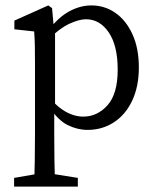

<svg xmlns="http://www.w3.org/2000/svg" viewBox="-20 -468 574 708"><path d="M32 220V188L136 170H154L267 188V220ZM106 220Q109 124 109 27V-236Q109 -274 108.5 -299Q108 -324 106 -352L33 -360V-392L158 -448L172 -438L179 -360L183 -358V-71L180 -66V25Q180 124 183 220ZM303 11Q266 11 230 -6.5Q194 -24 160 -76H141L149 -124Q185 -78 219 -58Q253 -38 287 -38Q339 -38 376.5 -80Q414 -122 414 -211Q414 -300 381 -348.5Q348 -397 297 -397Q272 -397 236 -380.5Q200 -364 149 -315L141 -358H160Q196 -405 236 -426.5Q276 -448 317 -448Q366 -448 405.5 -420.5Q445 -393 468.5 -341.5Q492 -290 492 -219Q492 -149 467.5 -97Q443 -45 400 -17Q357 11 303 11Z"/></svg>

Font: Lisu Bosa ExtraLight
Style: Regular
Weight: 200
Designer: David Morse, Annie Olsen, Victor Gaultney, Frank Grießhammer (Latin)
Foundry: SIL International
Version: Version 2.000